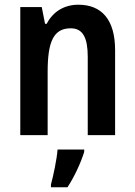

<svg xmlns="http://www.w3.org/2000/svg" viewBox="-20 -573 572 814"><path d="M312 -553C254 -553 205 -525 178 -472H171L157 -543H66V0H182V-268C182 -397 207 -453 280 -453C332 -453 352 -412 352 -332V0H468V-360C468 -490 411 -553 312 -553ZM337 71V61H224C221 102 206 173 196 209V221H266C295 177 322 119 337 71Z"/></svg>

Font: Noto Sans Arabic Cond SemBd
Style: Regular
Weight: 600
Width: 3
Designer: Monotype Design Team, Nadine Chahine, Nizar Qandah and Khaled Hosny
Foundry: Monotype Imaging Inc.
Version: Version 2.012